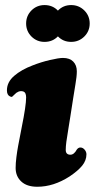

<svg xmlns="http://www.w3.org/2000/svg" viewBox="-20 -710 367 743"><path d="M152.3 -690.4Q183.6 -690.4 204.1 -668.9Q224.6 -690.4 255.4 -690.4Q285.2 -690.4 306.2 -669.7Q327.1 -648.9 327.1 -619.1Q327.1 -589.4 306.2 -568.6Q285.2 -547.9 255.4 -547.9Q224.6 -547.9 204.1 -569.3Q183.6 -547.9 152.3 -547.9Q122.6 -547.9 101.8 -568.6Q81.1 -589.4 81.1 -619.1Q81.1 -648.9 101.8 -669.7Q122.6 -690.4 152.3 -690.4ZM64 -217.3Q81.1 -301.3 81.1 -333Q81.1 -352.5 69.8 -356Q61.5 -358.9 51.8 -355.5Q42.5 -351.6 36.6 -344.7Q28.3 -336.4 27.3 -335.9Q23.9 -334 18.6 -336.9Q6.8 -342.3 6.8 -360.4Q6.8 -392.1 34.7 -416.3Q62.5 -440.4 106.4 -457Q138.7 -469.7 173.1 -477.8Q207.5 -485.8 223.6 -485.8Q249.5 -485.8 263.4 -471.7Q277.3 -457.5 277.3 -434.1Q277.3 -424.3 275.9 -411.4Q274.4 -398.4 272 -384.3Q269.5 -370.1 263.7 -333Q257.8 -295.9 252 -257.8Q249.5 -241.2 244.4 -210.4Q239.3 -179.7 236.8 -161.4Q234.4 -143.1 234.4 -129.9Q234.4 -111.3 252.4 -111.3Q266.6 -111.3 277.3 -131.3Q283.2 -139.2 291 -139.2Q300.3 -139.2 307.4 -130.9Q314.5 -122.6 314.5 -112.8Q314.5 -89.4 298.3 -69.3Q282.2 -49.3 249.5 -27.3Q187.5 12.7 124.5 12.7Q84 12.7 62.3 -7.6Q40.5 -27.8 40.5 -60.1Q40.5 -78.6 43.5 -102.1Q46.4 -125.5 50.3 -146Q54.2 -166.5 64 -217.3Z"/></svg>

Font: Cooper* ExtraBold
Style: Italic
Weight: 800
Italic angle: -7°
Designer: Owen Earl
Foundry: indestructible type*
Version: Version 0.001